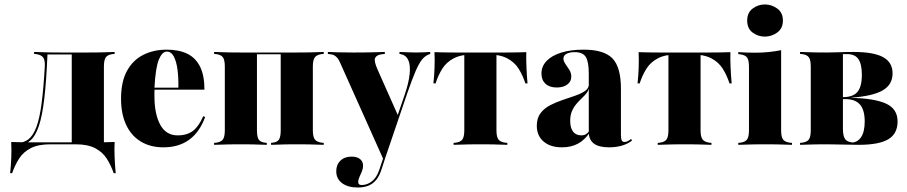

<svg xmlns="http://www.w3.org/2000/svg" viewBox="-20 -654 4096 867"><path d="M207.3 -2.4Q152.4 -2.4 119 14.9Q85.5 32.3 66.5 61.7Q47.6 91.1 34.7 128.2H25.8Q29.8 91.9 31 56.5Q32.3 21 30.6 -12.9Q53.2 -12.1 76.6 -11.7Q100 -11.3 121.8 -11.3H207.3H337.9V-2.4ZM54.8 1.6 58.1 -8.9Q87.9 -8.9 108.9 -25.4Q129.8 -41.9 144.4 -80.6Q158.9 -119.4 167.7 -186.3Q176.6 -253.2 182.3 -353.2Q183.9 -382.3 175 -394.4Q166.1 -406.5 143.5 -409.7L133.9 -410.5V-419.4Q175.8 -417.7 202.8 -417.3Q229.8 -416.9 254.8 -416.9H262.9H375.8H376.6Q402.4 -416.9 429 -417.3Q455.6 -417.7 497.6 -419.4V-410.5L487.9 -409.7Q465.3 -406.5 457.3 -394.4Q449.2 -382.3 449.2 -353.2V-209.7H304V-409.7L306.5 -408.1H191.1L194.4 -409.7Q189.5 -290.3 180.2 -210.5Q171 -130.6 155.2 -84.3Q139.5 -37.9 115.3 -18.1Q91.1 1.6 54.8 1.6ZM304 -2.4V-209.7H449.2V-2.4ZM304 -2.4 304.8 -10.5 423.4 -11.3H321H406.5Q428.2 -11.3 451.6 -11.7Q475 -12.1 497.6 -12.9Q496 21 497.6 56.5Q499.2 91.9 502.4 128.2H493.5Q480.6 91.1 461.7 61.7Q442.7 32.3 409.3 14.9Q375.8 -2.4 321 -2.4Z M717.7 11.3Q658.9 11.3 615.7 -14.9Q572.6 -41.1 549.6 -90.3Q526.6 -139.5 526.6 -208.1Q526.6 -285.5 553.6 -334.3Q580.6 -383.1 627.4 -406.5Q674.2 -429.8 732.3 -429.8Q787.1 -429.8 825 -411.7Q862.9 -393.5 883.1 -353.6Q903.2 -313.7 903.2 -249.2H633.9L632.3 -258.1H785.5Q786.3 -303.2 781.5 -339.9Q776.6 -376.6 764.9 -398.8Q753.2 -421 733.1 -421Q712.1 -421 697.2 -384.7Q682.3 -348.4 677.4 -257.3L678.2 -255.6Q677.4 -247.6 677.4 -238.7Q677.4 -229.8 677.4 -220.2Q677.4 -138.7 703.6 -90.7Q729.8 -42.7 782.3 -42.7Q825 -42.7 851.6 -63.3Q878.2 -83.9 897.6 -129L906.5 -125.8Q881.5 -57.3 834.3 -23Q787.1 11.3 717.7 11.3Z M1320.2 -2.4Q1296.8 -2.4 1270.6 -2Q1244.4 -1.6 1204 0V-8.9L1211.3 -9.7Q1232.3 -12.1 1239.9 -24.2Q1247.6 -36.3 1247.6 -66.1V-416.9H1320.2Q1346.8 -416.9 1373.4 -417.3Q1400 -417.7 1441.9 -419.4V-410.5L1432.3 -409.7Q1409.7 -406.5 1401.2 -394.4Q1392.7 -382.3 1392.7 -353.2V-66.1Q1392.7 -37.1 1401.2 -25Q1409.7 -12.9 1432.3 -9.7L1441.9 -8.9V0Q1400 -1.6 1373.4 -2Q1346.8 -2.4 1320.2 -2.4ZM1067.7 -2.4Q1042.7 -2.4 1015.7 -2Q988.7 -1.6 946.8 0V-8.9L956.5 -9.7Q979 -12.9 987.1 -25Q995.2 -37.1 995.2 -66.1V-353.2Q995.2 -382.3 987.1 -394.4Q979 -406.5 956.5 -409.7L946.8 -410.5V-419.4Q988.7 -417.7 1015.7 -417.3Q1042.7 -416.9 1067.7 -416.9H1140.3V-66.1Q1140.3 -36.3 1148 -24.2Q1155.6 -12.1 1176.6 -9.7L1184.7 -8.9V0Q1143.5 -1.6 1117.7 -2Q1091.9 -2.4 1067.7 -2.4ZM1104.8 -408.9V-416.9H1283.9V-408.9Z M1712.9 69.4 1516.1 -370.2Q1510.5 -383.9 1504 -391.5Q1497.6 -399.2 1490.3 -403.6Q1483.1 -408.1 1471.8 -408.9L1460.5 -410.5V-419.4Q1479.8 -418.5 1509.7 -417.7Q1539.5 -416.9 1574.2 -416.9H1571H1582.3Q1612.1 -416.9 1637.9 -417.3Q1663.7 -417.7 1684.3 -418.5Q1704.8 -419.4 1717.7 -419.4V-410.5L1703.2 -408.9Q1679.8 -405.6 1673.8 -391.9Q1667.7 -378.2 1685.5 -338.7L1779.8 -126.6L1771 -120.2L1807.3 -225.8Q1825.8 -279.8 1829.8 -319.8Q1833.9 -359.7 1823.8 -382.3Q1813.7 -404.8 1789.5 -409.7L1783.9 -410.5V-419.4Q1809.7 -418.5 1825.4 -417.7Q1841.1 -416.9 1858.9 -416.9Q1876.6 -416.9 1890.7 -417.7Q1904.8 -418.5 1922.6 -419.4V-410.5L1914.5 -407.3Q1898.4 -400.8 1885.1 -384.3Q1871.8 -367.7 1856.5 -332.3Q1841.1 -296.8 1818.5 -231.5L1716.1 69.4ZM1596 192.7Q1550.8 192.7 1524.6 173Q1498.4 153.2 1498.4 119.4Q1498.4 89.5 1517.3 71.4Q1536.3 53.2 1567.7 53.2Q1591.9 53.2 1605.6 64.1Q1619.4 75 1619.4 93.5Q1619.4 107.3 1614.1 120.2Q1608.9 133.1 1603.2 145.2Q1597.6 157.3 1597.6 168.5Q1597.6 181.5 1612.9 181.5Q1637.9 181.5 1659.3 164.9Q1680.6 148.4 1692.7 112.9L1715.3 45.2L1723.4 47.6L1701.6 114.5Q1692.7 141.1 1678.6 158.5Q1664.5 175.8 1644 184.3Q1623.4 192.7 1596 192.7Z M2149.2 -2.4Q2124.2 -2.4 2097.2 -2Q2070.2 -1.6 2028.2 0V-8.9L2037.9 -9.7Q2060.5 -12.9 2068.5 -25Q2076.6 -37.1 2076.6 -66.1V-209.7H2221.8V-66.1Q2221.8 -37.1 2230.2 -25Q2238.7 -12.9 2261.3 -9.7L2271 -8.9V0Q2229 -1.6 2202.4 -2Q2175.8 -2.4 2149.2 -2.4ZM2116.9 -408.1Q2062.1 -408.1 2029 -390.7Q1996 -373.4 1977.4 -344Q1958.9 -314.5 1946.8 -277.4H1937.1Q1941.1 -313.7 1942.3 -349.6Q1943.5 -385.5 1941.9 -418.5Q1964.5 -417.7 1987.9 -417.3Q2011.3 -416.9 2033.9 -416.9H2116.9H2182.3H2265.3Q2287.9 -416.9 2311.3 -417.3Q2334.7 -417.7 2356.5 -418.5Q2355.6 -385.5 2357.3 -349.6Q2358.9 -313.7 2362.1 -277.4H2352.4Q2340.3 -314.5 2321.8 -344Q2303.2 -373.4 2270.2 -390.7Q2237.1 -408.1 2182.3 -408.1ZM2076.6 -209.7V-411.3H2221.8V-209.7Z M2638.7 -209.7V-321.8Q2638.7 -375.8 2625 -397.2Q2611.3 -418.5 2575.8 -418.5Q2551.6 -418.5 2537.9 -410.9Q2524.2 -403.2 2524.2 -389.5Q2524.2 -378.2 2533.1 -365.3Q2541.9 -352.4 2550.8 -338.7Q2559.7 -325 2559.7 -308.1Q2559.7 -285.5 2541.5 -272.2Q2523.4 -258.9 2494.4 -258.9Q2461.3 -258.9 2443.1 -275.8Q2425 -292.7 2425 -321.8Q2425 -354.8 2448.4 -379Q2471.8 -403.2 2514.5 -416.5Q2557.3 -429.8 2615.3 -429.8Q2707.3 -429.8 2745.6 -390.3Q2783.9 -350.8 2783.9 -253.2V-209.7ZM2517.7 11.3Q2465.3 11.3 2434.7 -14.9Q2404 -41.1 2404 -86.3Q2404 -121 2421 -143.1Q2437.9 -165.3 2464.5 -179Q2491.1 -192.7 2521.4 -202.8Q2551.6 -212.9 2578.2 -222.2Q2604.8 -231.5 2622.2 -243.5Q2639.5 -255.6 2639.5 -275.8L2640.3 -260.5Q2637.9 -245.2 2628.6 -233.5Q2619.4 -221.8 2607.3 -210.5Q2595.2 -199.2 2583.1 -185.1Q2571 -171 2562.9 -152.4Q2554.8 -133.9 2554.8 -108.1Q2554.8 -76.6 2567.7 -59.7Q2580.6 -42.7 2605.6 -42.7Q2616.9 -42.7 2625.4 -47.6Q2633.9 -52.4 2641.1 -62.9V-53.2Q2620.2 -21.8 2589.5 -5.2Q2558.9 11.3 2517.7 11.3ZM2783.9 -45.2Q2783.9 -27.4 2787.5 -20.2Q2791.1 -12.9 2800 -12.9Q2807.3 -12.9 2814.5 -16.5Q2821.8 -20.2 2829.8 -26.6L2833.9 -19.4Q2816.1 -4.8 2789.5 3.2Q2762.9 11.3 2730.6 11.3Q2683.9 11.3 2661.3 -6Q2638.7 -23.4 2638.7 -58.1V-209.7H2783.9Z M3071 -2.4Q3046 -2.4 3019 -2Q2991.9 -1.6 2950 0V-8.9L2959.7 -9.7Q2982.3 -12.9 2990.3 -25Q2998.4 -37.1 2998.4 -66.1V-209.7H3143.5V-66.1Q3143.5 -37.1 3152 -25Q3160.5 -12.9 3183.1 -9.7L3192.7 -8.9V0Q3150.8 -1.6 3124.2 -2Q3097.6 -2.4 3071 -2.4ZM3038.7 -408.1Q2983.9 -408.1 2950.8 -390.7Q2917.7 -373.4 2899.2 -344Q2880.6 -314.5 2868.5 -277.4H2858.9Q2862.9 -313.7 2864.1 -349.6Q2865.3 -385.5 2863.7 -418.5Q2886.3 -417.7 2909.7 -417.3Q2933.1 -416.9 2955.6 -416.9H3038.7H3104H3187.1Q3209.7 -416.9 3233.1 -417.3Q3256.5 -417.7 3278.2 -418.5Q3277.4 -385.5 3279 -349.6Q3280.6 -313.7 3283.9 -277.4H3274.2Q3262.1 -314.5 3243.5 -344Q3225 -373.4 3191.9 -390.7Q3158.9 -408.1 3104 -408.1ZM2998.4 -209.7V-411.3H3143.5V-209.7Z M3362.1 -209.7V-352.4Q3362.1 -381.5 3354 -393.5Q3346 -405.6 3321.8 -408.9L3313.7 -409.7V-418.5Q3337.9 -416.9 3356.5 -416.5Q3375 -416.1 3393.5 -416.1Q3423.4 -416.1 3450.8 -419Q3478.2 -421.8 3507.3 -427.4V-418.5V-209.7ZM3434.7 -2.4Q3409.7 -2.4 3382.7 -2Q3355.6 -1.6 3313.7 0V-8.9L3323.4 -9.7Q3346 -12.9 3354 -25Q3362.1 -37.1 3362.1 -66.1V-209.7H3507.3V-66.1Q3507.3 -37.1 3515.3 -25Q3523.4 -12.9 3546 -9.7L3556.5 -8.9V0Q3514.5 -1.6 3487.5 -2Q3460.5 -2.4 3434.7 -2.4ZM3433.9 -488.7Q3403.2 -488.7 3378.6 -506.9Q3354 -525 3354 -561.3Q3354 -596.8 3378.6 -615.3Q3403.2 -633.9 3433.9 -633.9Q3464.5 -633.9 3489.9 -615.3Q3515.3 -596.8 3515.3 -561.3Q3515.3 -525.8 3489.9 -507.3Q3464.5 -488.7 3433.9 -488.7Z M3713.7 -2.4Q3688.7 -2.4 3661.7 -2Q3634.7 -1.6 3592.7 0V-8.9L3602.4 -9.7Q3625 -12.9 3633.1 -25Q3641.1 -37.1 3641.1 -66.1V-353.2Q3641.1 -382.3 3633.1 -394.4Q3625 -406.5 3602.4 -409.7L3592.7 -410.5V-419.4Q3634.7 -417.7 3661.7 -417.3Q3688.7 -416.9 3713.7 -416.9Q3742.7 -416.9 3769.4 -418.1Q3796 -419.4 3833.9 -419.4Q3925 -419.4 3967.7 -396Q4010.5 -372.6 4010.5 -322.6Q4010.5 -271.8 3966.1 -246Q3921.8 -220.2 3824.2 -212.9V-212.1Q3929.8 -209.7 3981.5 -185.9Q4033.1 -162.1 4033.1 -105.6Q4033.1 -50 3991.1 -25Q3949.2 0 3856.5 0Q3826.6 0 3785.5 -1.2Q3744.4 -2.4 3713.7 -2.4ZM3786.3 -74.2Q3786.3 -49.2 3791.5 -35.1Q3796.8 -21 3810.1 -15.3Q3823.4 -9.7 3846 -9.7H3821Q3851.6 -9.7 3868.1 -34.3Q3884.7 -58.9 3884.7 -105.6Q3884.7 -157.3 3863.3 -181.9Q3841.9 -206.5 3796.8 -206.5H3761.3V-215.3H3785.5Q3831.5 -215.3 3851.6 -238.7Q3871.8 -262.1 3871.8 -316.1Q3871.8 -363.7 3856.5 -386.7Q3841.1 -409.7 3804.8 -409.7H3783.9L3786.3 -411.3Z"/></svg>

Font: Playfair 144pt SemiCondensed Black
Style: Regular
Weight: 900
Width: 4
Designer: Claus Eggers Sørensen
Foundry: Claus Eggers Sørensen
Version: Version 2.203